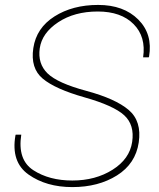

<svg xmlns="http://www.w3.org/2000/svg" viewBox="-20 -741 637 771"><path d="M578.6 -513.7 577.1 -510.7H554.7Q566.9 -593.3 516.6 -644Q466.3 -694.8 372.6 -694.8Q278.8 -694.8 213.6 -651.6Q148.4 -608.4 139.6 -546.9Q130.9 -485.4 170.9 -446.3Q210.9 -407.2 327.1 -376Q443.4 -344.7 496.6 -299.6Q549.8 -254.4 537.1 -168.9Q524.4 -83.5 449.7 -36.6Q375 10.3 270.5 10.3Q166 10.3 94.7 -40Q23.4 -90.3 42 -197.3L43 -200.2H65.4Q49.8 -99.1 113.8 -57.6Q177.7 -16.1 270.5 -16.1Q363.3 -16.1 431.9 -59.3Q500.5 -102.5 510.7 -170.9Q521 -239.3 478.8 -278.1Q436.5 -316.9 319.3 -350.1Q202.1 -383.3 151.9 -425Q101.6 -466.8 113.8 -547.9Q126 -628.9 198.7 -675Q271.5 -721.2 374 -721.2Q476.6 -721.2 535.2 -662.6Q593.8 -604 578.6 -513.7Z"/></svg>

Font: Roboto-ThinItalic
Style: Italic
Weight: 250
Italic angle: -12°
Designer: Google
Version: Version 1.100141; 2013; ttfautohint (v0.94.14-c901) -l 8 -r 